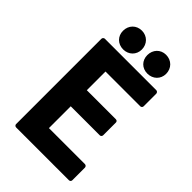

<svg xmlns="http://www.w3.org/2000/svg" viewBox="-251 -934 1039 1039"><g transform="rotate(45 269.0 -414.0)"><path d="M70 0C70 5 75 12 83 12H487C492 12 500 8 500 0V-98C500 -103 495 -111 487 -111H211V-278H434C439 -278 446 -283 446 -291V-389C446 -394 442 -401 434 -401H211V-544H477C482 -544 490 -548 490 -556V-654C490 -659 485 -667 477 -667H83C78 -667 70 -662 70 -654ZM194 -696C235 -696 266 -726 266 -767C266 -809 235 -840 194 -840C152 -840 122 -809 122 -767C122 -726 152 -696 194 -696ZM379 -696C421 -696 452 -726 452 -767C452 -809 421 -840 379 -840C337 -840 308 -808 308 -767C308 -726 337 -696 379 -696Z"/></g></svg>

Font: Falling Sky
Style: Bd
Weight: 700
Designer: Paul D. Hunt
Foundry: Adobe Systems Incorporated
Version: Version 1.02